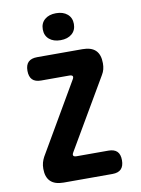

<svg xmlns="http://www.w3.org/2000/svg" viewBox="-102 -1026 804 1094"><g transform="rotate(-10 300.0 -479.0)"><path d="M176 0Q125 0 100 -24.5Q75 -49 75 -97Q75 -117 79.5 -133Q84 -149 92 -164L328 -569Q336 -582 332 -588.5Q328 -595 313 -595H150Q116 -595 99.5 -612Q83 -629 83 -663Q83 -697 100 -713.5Q117 -730 151 -730H413Q464 -730 489 -705.5Q514 -681 514 -631Q514 -612 510 -596.5Q506 -581 497 -566L260 -161Q252 -148 256 -141.5Q260 -135 275 -135H458Q492 -135 508.5 -118.5Q525 -102 525 -68Q525 -34 508.5 -17Q492 0 458 0ZM300 -802Q259 -802 234.5 -823Q210 -844 210 -880Q210 -916 234.5 -937Q259 -958 300 -958Q341 -958 365.5 -937Q390 -916 390 -880Q390 -844 365.5 -823Q341 -802 300 -802Z"/></g></svg>

Font: Maple Mono ExtraBold
Style: Regular
Weight: 800
Monospace: yes
Designer: subframe7536
Version: Version 7.000